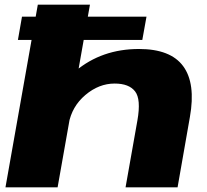

<svg xmlns="http://www.w3.org/2000/svg" viewBox="-20 -805 891 825"><path d="M57 -633.5H591.5L609.5 -733.5H74.5ZM3.5 0H227.5L366.5 -785H142.5ZM519.5 0H743L796 -302.5Q821.5 -446.5 767.2 -520.5Q713 -594.5 577 -594.5Q417.5 -594.5 304.2 -499.5Q191 -404.5 177.5 -330.5L275 -272Q288.5 -347.5 346.8 -396.8Q405 -446 472.5 -446Q534.5 -446 560.5 -412.2Q586.5 -378.5 570.5 -288Z"/></svg>

Font: Anybody Expanded ExtraBold
Style: Italic
Weight: 800
Width: 7
Italic angle: -10°
Version: Version 1.113;gftools[0.9.25]